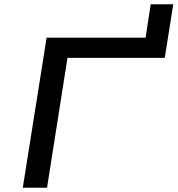

<svg xmlns="http://www.w3.org/2000/svg" viewBox="-20 -882 834 902"><path d="M87 0 199 -705H664L688 -862H794L754 -610H297L201 0Z"/></svg>

Font: Nunito Sans 7pt Expanded Medium
Style: Italic
Weight: 500
Width: 7
Italic angle: -9°
Designer: Vernon Adams
Foundry: Vernon Adams
Version: Version 3.101;gftools[0.9.27]